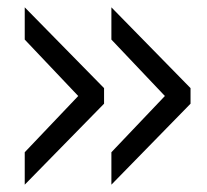

<svg xmlns="http://www.w3.org/2000/svg" viewBox="-20 -504 566 524"><path d="M284 0V-88.5L430 -242L284 -396V-484L500 -263.5V-221ZM47.5 0V-88.5L193.5 -242L47.5 -396V-484L264 -263.5V-221Z"/></svg>

Font: Mohave Light
Style: Regular
Weight: 400
Version: Version 2.003